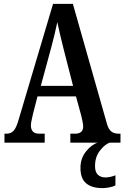

<svg xmlns="http://www.w3.org/2000/svg" viewBox="-20 -734 640 988"><path d="M3 0V-46H14Q35 -46 49.5 -60.5Q64 -75 77 -122L253 -714H355L530 -98Q538 -69 552.5 -57.5Q567 -46 592 -46H600V0H342V-46H366Q408 -46 408 -83Q408 -94 404.5 -110Q401 -126 398 -139L371 -238H173L150 -149Q148 -137 143.5 -119.5Q139 -102 139 -88Q139 -69 149 -57.5Q159 -46 182 -46H210V0ZM190 -292H356L307 -483Q297 -523 289 -557Q281 -591 275 -620Q269 -591 261 -558Q253 -525 244 -491ZM507 234Q453 234 423.5 209.5Q394 185 394 130Q394 81 422.5 45.5Q451 10 483 0H544Q518 10 493.5 42Q469 74 469 121Q469 151 483.5 165Q498 179 522 179Q547 179 574 168V220Q561 227 541 230.5Q521 234 507 234Z"/></svg>

Font: Noto Serif Myanmar ExtraCondensed SemiBold
Style: Regular
Weight: 600
Width: 2
Designer: Ben Mitchell and the Monotype Design Team
Foundry: Monotype Imaging Inc.
Version: Version 2.106; ttfautohint (v1.8.4.7-5d5b)